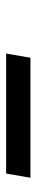

<svg xmlns="http://www.w3.org/2000/svg" viewBox="239 -1002 121 640"><g transform="rotate(90 300.0 -681.5)"><path d="M172 -722H572L558 -641H158Z"/></g></svg>

Font: JuliaMono Italic
Style: Regular
Weight: 400
Italic angle: -9°
Monospace: yes
Designer: cormullion
Foundry: corm
Version: Version 0.049; ttfautohint (v1.8.4)